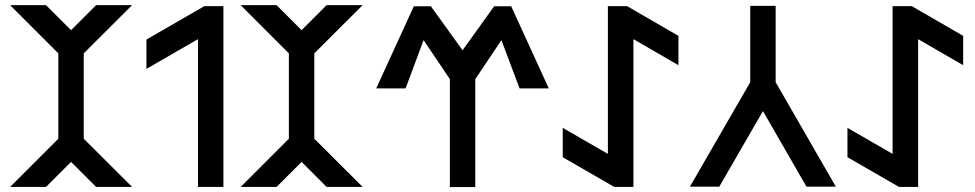

<svg xmlns="http://www.w3.org/2000/svg" viewBox="-20 -740 3860 760"><path d="M20 -719.7H162.1L261.2 -620.6L360.4 -719.7H502.9L311.5 -528.8V-190.9L502.9 0H360.4L261.2 -99.1L162.1 0H20L210.9 -190.9V-528.8Z M789.1 -715.8H864.3V0H763.7V-585L559.6 -467.3V-583.5Z M932.6 -719.7H1074.7L1173.8 -620.6L1272.9 -719.7H1415.5L1224.1 -528.8V-190.9L1415.5 0H1272.9L1173.8 -99.1L1074.7 0H932.6L1123.5 -190.9V-528.8Z M1618.2 -715.3H1685.5L1811 -541L1936 -715.3H2003.4L2152.3 -390.1H2036.6L1964.8 -581.1L1861.3 -426.8V0.5H1760.7V-426.8L1656.7 -581.1L1585.4 -390.1H1469.2Z M2411.6 0 2207.5 -117.7V-233.9L2386.2 -130.9V-715.8H2461.9L2665.5 -598.1V-481.9L2487.3 -585V0Z M3288.6 -1H3172.4L3000 -300.3L2827.1 -1H2710.9L2949.7 -414.6V-716.8H3050.3V-414.6Z M3538.6 0 3334.5 -117.7V-233.9L3513.2 -130.9V-715.8H3588.9L3792.5 -598.1V-481.9L3614.3 -585V0Z"/></svg>

Font: Kultigin
Style: Regular
Weight: 400
Designer: facebook.com/biligbitig
Foundry: facebook.com/biligbitig
Version: Version 1.0